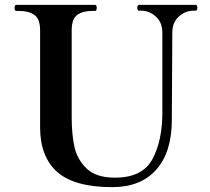

<svg xmlns="http://www.w3.org/2000/svg" viewBox="-20 -757 865 790"><path d="M145 -233V-632Q145 -679 121.5 -695.5Q98 -712 60 -712H47Q40 -712 40 -725Q40 -737 47 -737H371Q378 -737 378 -725Q378 -712 371 -712H359Q320 -712 297.5 -695.5Q275 -679 275 -632V-272Q275 -206 286 -154Q297 -102 336 -64Q375 -26 453 -26Q566 -26 607 -102Q648 -178 648 -293V-623Q648 -665 621 -689Q594 -713 562 -713H552Q545 -713 545 -725Q545 -737 552 -737H785Q792 -737 792 -725Q792 -713 785 -713H775Q743 -713 716 -689Q689 -665 689 -623L687 -264Q687 -131 623 -59Q559 13 442 13Q286 13 215.5 -49.5Q145 -112 145 -233Z"/></svg>

Font: Shippori Mincho B1
Style: Bold
Weight: 700
Designer: FONTDASU
Foundry: FONTDASU / Google Inc. / but / Adobe
Version: Version 3.110; ttfautohint (v1.8.3)